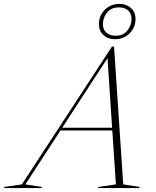

<svg xmlns="http://www.w3.org/2000/svg" viewBox="-98 -964 797 984"><path d="M533.5 -19 618 -6 616.5 0H404.5L406.5 -6L496 -19L477.5 -295.5H212L32 -19L116.5 -6L115 0H-77.5L-76 -6L14 -19L475.5 -725H486.5ZM221 -309.5H476.5L453 -666ZM514.5 -944Q550 -944 573.2 -922.8Q596.5 -901.5 596.5 -867Q596.5 -823.5 566.5 -793.2Q536.5 -763 491 -763Q455.5 -763 432.2 -784.2Q409 -805.5 409 -840Q409 -883.5 439 -913.8Q469 -944 514.5 -944ZM494 -781Q534.5 -781 555.2 -807.8Q576 -834.5 576 -866Q576 -895.5 558.2 -910.8Q540.5 -926 511.5 -926Q471 -926 450.2 -899.2Q429.5 -872.5 429.5 -841Q429.5 -812 447.2 -796.5Q465 -781 494 -781Z"/></svg>

Font: Newsreader Display ExtraLight
Style: Italic
Weight: 275
Italic angle: -17°
Designer: Hugues Gentile
Foundry: Production Type
Version: Version 1.001